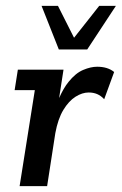

<svg xmlns="http://www.w3.org/2000/svg" viewBox="-20 -636 416 656"><path d="M47 0 99 -328H30L41 -398H197L182 -301Q197 -335 214 -356Q238 -386 264 -397Q290 -408 312 -408Q348 -408 370 -390L336 -297Q325 -309 312 -314.5Q299 -320 283 -320Q261 -320 238 -305.5Q215 -291 196.5 -260.5Q178 -230 169 -181L141 0ZM181 -467 122 -616H178L233 -507L319 -616H376L278 -467Z"/></svg>

Font: Rokkitt SemiBold Medium
Style: Italic
Weight: 500
Italic angle: -9°
Version: Version 3.103